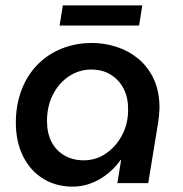

<svg xmlns="http://www.w3.org/2000/svg" viewBox="-20 -682 683 715"><path d="M251 13Q188 13 140 -17Q92 -47 65.5 -101Q39 -155 39 -225Q39 -290 59.5 -345Q80 -400 118 -439.5Q156 -479 208.5 -500.5Q261 -522 323 -522Q368 -522 412.5 -508Q457 -494 493.5 -464.5Q530 -435 552 -389Q574 -343 574 -278Q573 -263 572 -250.5Q571 -238 569 -226L532 0H417L431 -86H429Q396 -40 349 -13.5Q302 13 251 13ZM292 -85Q337 -85 374 -110Q411 -135 434 -177.5Q457 -220 457 -272Q458 -316 441.5 -349.5Q425 -383 394 -403Q363 -423 319 -423Q275 -423 237 -398Q199 -373 177 -329.5Q155 -286 155 -232Q155 -186 172 -153.5Q189 -121 220 -103Q251 -85 292 -85ZM202 -587 214 -662H510L498 -587Z"/></svg>

Font: MuseoModerno Medium
Style: Italic
Weight: 500
Italic angle: -9°
Designer: Pablo Cosgaya, Héctor Gatti, Marcela Romero, and the Authors of The MuseoModerno Project.
Foundry: Omnibus-Type Team
Version: Version 1.003